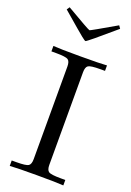

<svg xmlns="http://www.w3.org/2000/svg" viewBox="-170 -967 701 1027"><g transform="rotate(20 180.5 -453.5)"><path d="M28 -891 39 -907Q174 -828 180 -828H181Q185 -828 321 -907L332 -891Q187 -766 180 -766Q176 -766 156.5 -781.5Q137 -797 28 -891ZM28 0V-31H54Q110 -31 123 -40Q136 -49 136 -78V-605Q136 -634 123 -643Q110 -652 54 -652H28V-683Q63 -680 181 -680Q298 -680 333 -683V-652H307Q251 -652 238 -643Q225 -634 225 -605V-78Q225 -49 238 -40Q251 -31 307 -31H333V0Q298 -3 180 -3Q63 -3 28 0Z"/></g></svg>

Font: CMU Serif
Style: Roman
Weight: 500
Version: Version 0.7.0